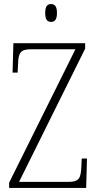

<svg xmlns="http://www.w3.org/2000/svg" viewBox="-20 -927 483 947"><path d="M232 -819C249 -819 261 -829 261 -863C261 -897 249 -907 232 -907C214 -907 203 -897 203 -863C203 -829 214 -819 232 -819ZM25 0H405L409 -145H383L381 -101C378 -49 371 -30 318 -30H74L400 -687V-714H46L42 -569H67L69 -612C71 -665 80 -684 132 -684H352L25 -26Z"/></svg>

Font: Noto Serif Thai Condensed ExtraLight
Style: Regular
Weight: 200
Width: 3
Designer: Monotype Design Team
Foundry: Monotype Imaging Inc.
Version: Version 2.002